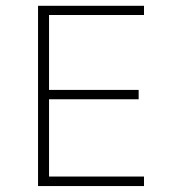

<svg xmlns="http://www.w3.org/2000/svg" viewBox="-20 -626 577 646"><path d="M108 0V-606.5H464.5V-575.5H145V-323.5H446.5V-292H145V-32H464.5V0Z"/></svg>

Font: Karla ExtraLight
Style: Regular
Weight: 250
Designer: Jonathan Pinhorn
Version: Version 2.004;gftools[0.9.33]